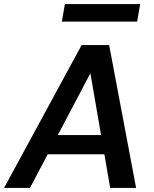

<svg xmlns="http://www.w3.org/2000/svg" viewBox="-40 -921 757 941"><path d="M-20 0 360 -700H495L627 0H500L403 -562L107 0ZM118 -165 166 -259H522L537 -165ZM263 -815 278 -901H647L632 -815Z"/></svg>

Font: DM Sans 12pt SemiBold
Style: Italic
Weight: 600
Italic angle: -10°
Version: Version 4.004;gftools[0.9.30]